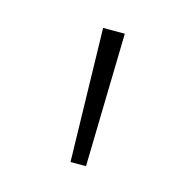

<svg xmlns="http://www.w3.org/2000/svg" viewBox="-54 -780 343 359"><g transform="rotate(15 117.5 -600.0)"><path d="M111 -471H141L147 -729H105Z"/></g></svg>

Font: Noto Sans Devanagari UI ExtraCondensed ExtraLight
Style: Regular
Weight: 200
Width: 2
Designer: Jelle Bosma - Monotype Design Team
Foundry: Monotype Imaging Inc.
Version: Version 2.004